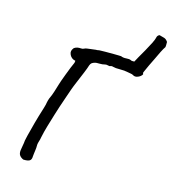

<svg xmlns="http://www.w3.org/2000/svg" viewBox="-125 -946 963 1072"><g transform="rotate(15 357.0 -410.0)"><path d="M109 24Q95 18 87 7.5Q79 -3 81 -22Q83 -37 86 -52Q89 -67 90 -81Q91 -89 96.5 -110.5Q102 -132 108 -154.5Q114 -177 117 -189Q121 -206 129.5 -233Q138 -260 145.5 -285Q153 -310 153 -316Q154 -323 156 -329Q158 -335 160 -342Q171 -365 178 -387.5Q185 -410 192 -433Q193 -438 199.5 -456Q206 -474 214.5 -496.5Q223 -519 231 -539Q239 -559 244 -569Q246 -573 246 -576.5Q246 -580 247 -584Q224 -588 213.5 -609Q203 -630 220 -650Q229 -656 238.5 -658Q248 -660 260 -659Q269 -658 276 -662Q283 -666 293 -667Q296 -668 308.5 -669Q321 -670 333 -672Q345 -674 348 -673Q361 -676 372 -675.5Q383 -675 395 -676Q398 -676 412 -676Q426 -676 443 -676Q460 -676 473 -675.5Q486 -675 487 -675Q500 -669 518 -670.5Q536 -672 544 -668Q549 -665 553.5 -665Q558 -665 566 -665Q569 -672 581.5 -693.5Q594 -715 609 -741.5Q624 -768 635.5 -791Q647 -814 649 -824Q650 -831 653.5 -836Q657 -841 664 -844Q681 -840 693 -836Q705 -832 714 -818Q714 -810 714 -806Q714 -802 714 -798.5Q714 -795 713 -788Q705 -777 693.5 -754Q682 -731 671 -707Q660 -683 651 -666Q646 -655 641 -644Q636 -633 631 -622Q629 -618 630 -615Q631 -612 632 -609Q625 -596 608 -589Q591 -582 579 -590Q573 -594 564.5 -595Q556 -596 548 -598Q526 -603 499.5 -602.5Q473 -602 460 -606Q454 -608 449 -607.5Q444 -607 441 -605Q439 -604 428.5 -606.5Q418 -609 413 -607Q399 -603 380 -603.5Q361 -604 356 -602Q345 -599 338.5 -594.5Q332 -590 328 -579Q324 -565 312 -535.5Q300 -506 286.5 -474.5Q273 -443 266 -423Q260 -406 249.5 -375.5Q239 -345 228.5 -314Q218 -283 212 -262Q201 -226 190.5 -190.5Q180 -155 173 -121Q172 -112 166.5 -95Q161 -78 162 -58Q162 -56 160.5 -44.5Q159 -33 157.5 -21.5Q156 -10 156 -7Q156 12 145 18.5Q134 25 109 24Z"/></g></svg>

Font: Caveat Medium
Style: Regular
Weight: 500
Designer: Pablo Impallari
Foundry: Pablo Impallari
Version: Version 2.000